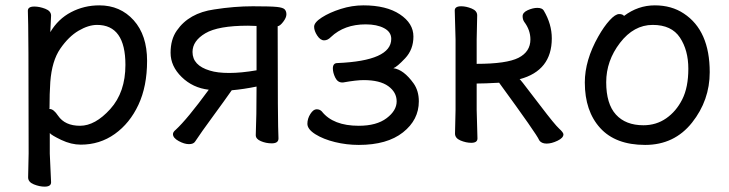

<svg xmlns="http://www.w3.org/2000/svg" viewBox="-20 -512 2695 710"><path d="M275.9 -46.9Q332 -46.9 387.9 -108.9Q443.8 -170.9 443.8 -272Q443.8 -419.9 338.9 -419.9Q307.1 -419.9 270.5 -398.4Q233.9 -377 202.9 -332Q171.9 -287.1 166 -209Q163.1 -167 163.1 -110.8L162.1 -109.9Q162.1 -108.9 164.1 -108.9Q178.2 -108.9 194.8 -84Q220.2 -46.9 275.9 -46.9ZM145 178.2Q126 178.2 105 169.7Q84 161.1 84 144L85.9 55.2Q85.9 -420.9 83 -472.2Q83 -487.8 106.9 -487.8Q126 -487.8 147.5 -479.5Q168.9 -471.2 168.9 -454.1L166 -393.1Q194.8 -441.9 242.9 -467Q291 -492.2 347.2 -492.2Q424.8 -492.2 474.4 -437Q523.9 -381.8 523.9 -287.1Q523.9 -192.9 491.9 -124.5Q460 -56.2 404.5 -16.6Q349.1 22.9 278.8 22.9Q243.2 22.9 206.5 5.4Q169.9 -12.2 164.1 -20V56.2L168.9 162.1Q168.9 178.2 145 178.2Z M827.6 -242.2Q872.1 -242.2 928.7 -252V-416L897 -417Q786.6 -417 739.3 -388.9Q691.9 -360.8 691.9 -319.8Q691.9 -270 755.9 -251Q783.7 -242.2 827.6 -242.2ZM678.7 21Q661.6 21 640.6 9.5Q619.6 -2 619.6 -16.1Q619.6 -23.9 629.9 -32.2Q671.9 -70.8 752 -180.2Q692.9 -187 651.9 -227.1Q610.8 -267.1 610.8 -316.9Q610.8 -366.2 633.8 -398.9Q678.7 -463.9 772 -477.1Q846.7 -488.8 915 -488.8Q981.9 -488.8 1004.4 -486.3Q1026.9 -483.9 1033 -477.1Q1039.1 -470.2 1039.1 -459Q1039.1 -446.8 1027.3 -431.4Q1015.6 -416 1006.8 -415Q1006.8 -50.8 1009.8 0Q1009.8 18.1 984.9 18.1Q963.9 18.1 944.8 10Q925.8 2 925.8 -12.2V-13.2Q928.7 -79.1 928.7 -191.9Q880.9 -182.1 836.9 -178.2Q811 -141.1 767.3 -81.5Q723.6 -22 701.7 11.2Q695.8 21 678.7 21Z M1306.6 23.9Q1261.7 23.9 1218.8 13.4Q1175.8 2.9 1146.2 -15.6Q1116.7 -34.2 1116.7 -54.2Q1116.7 -73.2 1127.7 -90.6Q1138.7 -107.9 1150.9 -107.9Q1162.6 -107.9 1169.9 -100.1Q1211.9 -46.9 1306.6 -46.9Q1372.6 -46.9 1409.7 -75Q1446.8 -103 1446.8 -137.2Q1446.8 -170.9 1415.8 -193.4Q1384.8 -215.8 1324.7 -215.8Q1297.9 -215.8 1248.5 -207H1245.6Q1228.5 -207 1219.7 -225.1Q1210.9 -243.2 1210.9 -258.8Q1210.9 -278.8 1227.5 -278.8Q1426.8 -287.1 1426.8 -368.2Q1426.8 -394 1400.1 -408Q1373.5 -421.9 1332.5 -421.9Q1252.9 -421.9 1203.6 -375Q1191.9 -362.8 1178.7 -362.8Q1164.6 -362.8 1153.1 -380.4Q1141.6 -397.9 1141.6 -413.1Q1141.6 -429.2 1170.2 -447.5Q1198.7 -465.8 1240.2 -479Q1281.7 -492.2 1323.7 -492.2Q1408.7 -492.2 1458.7 -459Q1508.8 -425.8 1508.8 -377Q1508.8 -329.1 1478.3 -296.6Q1447.8 -264.2 1434.6 -259.8Q1472.7 -254.9 1509.8 -203.1Q1528.8 -175.8 1528.8 -137.2Q1528.8 -68.8 1470.2 -22.5Q1411.6 23.9 1306.6 23.9Z M2001.5 19Q1981.4 19 1973.6 5.9Q1965.8 -14.2 1825.7 -206.1Q1771.5 -203.1 1742.7 -203.1V-106L1745.6 0Q1745.6 16.1 1722.7 16.1Q1703.6 16.1 1683.1 7.6Q1662.6 -1 1662.6 -18.1L1664.6 -106V-366.2L1661.6 -473.1Q1661.6 -488.8 1685.5 -488.8Q1703.6 -488.8 1724.1 -480.5Q1744.6 -472.2 1744.6 -455.1L1742.7 -366.2V-275.9Q1853.5 -275.9 1897.5 -298.3Q1941.4 -320.8 1941.4 -366.2Q1941.4 -400.9 1918.5 -431.2Q1912.6 -439.9 1912.6 -452.1Q1912.6 -465.8 1931.6 -474.4Q1950.7 -482.9 1966.8 -482.9Q1984.9 -482.9 1990.7 -473.1Q2020.5 -422.9 2020.5 -370.1Q2020.5 -251 1901.9 -219.2L1900.4 -220.2Q1901.9 -220.2 1913.8 -205.1Q1925.8 -189.9 1978.8 -120.4Q2031.7 -50.8 2047.6 -36.4Q2063.5 -22 2063.5 -15.1Q2063.5 -2 2041.5 8.5Q2019.5 19 2001.5 19Z M2359.4 -48.8Q2406.7 -48.8 2443.6 -74.5Q2480.5 -100.1 2502.9 -144.5Q2525.4 -189 2525.4 -257.8Q2525.4 -326.2 2494.4 -373Q2463.4 -419.9 2393.6 -419.9Q2323.7 -419.9 2272.7 -353.5Q2221.7 -287.1 2221.7 -208Q2221.7 -127.9 2257.6 -88.4Q2293.5 -48.8 2359.4 -48.8ZM2365.7 23.9Q2256.3 23.9 2199.5 -38.6Q2142.6 -101.1 2142.6 -207Q2142.6 -289.1 2192.4 -377Q2213.4 -414.1 2234.4 -437Q2255.4 -460 2269.5 -460Q2282.7 -460 2287.6 -453.1Q2339.4 -492.2 2401.4 -492.2Q2463.4 -492.2 2508.8 -461.9Q2604.5 -398.9 2604.5 -245.1Q2604.5 -141.1 2539.1 -58.6Q2473.6 23.9 2365.7 23.9Z"/></svg>

Font: LXGW WenKai GB Screen
Style: Regular
Weight: 400
Designer: LXGW / Fontworks Inc.
Foundry: LXGW / Fontworks Inc.
Version: Version 1.321;February 19, 2024;FontCreator 14.0.0.2901 64-b